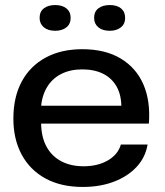

<svg xmlns="http://www.w3.org/2000/svg" viewBox="-20 -732 654 761"><path d="M308 9Q222 9 160.5 -24.5Q99 -58 66 -119Q33 -180 33 -262Q33 -347 66 -408.5Q99 -470 160.5 -503.5Q222 -537 306 -537Q397 -537 458.5 -500Q520 -463 548.5 -397Q577 -331 570 -242H143Q144 -187 165 -149.5Q186 -112 223.5 -92.5Q261 -73 311 -73Q368 -73 408 -96.5Q448 -120 459 -159H565Q556 -107 520.5 -69.5Q485 -32 430.5 -11.5Q376 9 308 9ZM142 -301 135 -313H470L461 -301Q462 -353 443 -387.5Q424 -422 389 -439.5Q354 -457 306 -457Q258 -457 222 -438.5Q186 -420 165.5 -385Q145 -350 142 -301ZM415 -610Q386 -610 369.5 -624Q353 -638 353 -661Q353 -686 370 -699Q387 -712 415 -712Q444 -712 460 -698.5Q476 -685 476 -661Q476 -637 459 -623.5Q442 -610 415 -610ZM199 -610Q170 -610 153.5 -624Q137 -638 137 -661Q137 -686 154 -699Q171 -712 199 -712Q227 -712 243.5 -698.5Q260 -685 260 -661Q260 -637 243 -623.5Q226 -610 199 -610Z"/></svg>

Font: Mona Sans SemiExpanded Medium
Style: Regular
Weight: 500
Width: 6
Designer: Deni Anggara
Foundry: GitHub
Version: Version 2.000